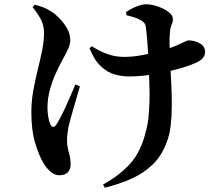

<svg xmlns="http://www.w3.org/2000/svg" viewBox="-20 -798 1040 894"><path d="M460 61Q537 19 587 -37Q637 -93 659 -186Q668 -217 671.5 -253Q675 -289 676 -327Q677 -365 675.5 -403Q674 -441 673 -478Q672 -509 670 -543.5Q668 -578 665.5 -610Q663 -642 660 -663Q659 -680 653.5 -688.5Q648 -697 639 -702Q625 -711 607.5 -716.5Q590 -722 569 -727L567 -742Q589 -757 615 -767.5Q641 -778 661 -778Q685 -778 714.5 -768Q744 -758 764.5 -742.5Q785 -727 785 -709Q785 -696 778.5 -681.5Q772 -667 771 -641Q769 -623 769.5 -597Q770 -571 771 -544.5Q772 -518 773 -497Q775 -456 777.5 -407.5Q780 -359 780 -309.5Q780 -260 775 -215Q770 -170 756 -135Q733 -73 691.5 -32.5Q650 8 593.5 33.5Q537 59 468 76ZM256 18Q235 18 216 2Q197 -14 181 -41Q161 -75 143.5 -133Q126 -191 126 -274Q126 -327 135 -376.5Q144 -426 155.5 -472.5Q167 -519 176 -562.5Q185 -606 185 -646Q185 -681 168.5 -711Q152 -741 132 -764L141 -776Q167 -770 185 -762.5Q203 -755 221 -743Q236 -734 256.5 -713Q277 -692 292 -666Q307 -640 307 -612Q307 -591 297.5 -570.5Q288 -550 273 -523Q254 -489 237.5 -451.5Q221 -414 211 -375Q201 -336 201 -296Q201 -273 205 -252Q209 -231 215 -218Q221 -207 228 -207Q235 -207 241 -216Q251 -231 262.5 -253Q274 -275 286 -301.5Q298 -328 309.5 -354.5Q321 -381 331 -405L352 -396Q345 -372 337.5 -346Q330 -320 322.5 -294.5Q315 -269 309 -247Q303 -225 299 -208Q296 -191 294 -176Q292 -161 292 -140Q292 -122 296.5 -104.5Q301 -87 305 -70Q309 -53 309 -34Q309 -9 295.5 4.5Q282 18 256 18ZM580 -442Q549 -442 515.5 -451Q482 -460 451 -488Q420 -516 397 -573L407 -583Q448 -557 484 -545Q520 -533 559 -533Q596 -533 643 -541.5Q690 -550 735 -563Q780 -576 808 -589Q833 -600 843 -605Q853 -610 858 -610Q886 -610 910.5 -596Q935 -582 935 -557Q935 -542 926 -529.5Q917 -517 893 -506Q872 -496 836.5 -485Q801 -474 757 -464Q713 -454 667.5 -448Q622 -442 580 -442Z"/></svg>

Font: Noto Serif SC ExtraLight
Style: Bold
Weight: 700
Version: Version 2.002-H1;hotconv 1.1.0;makeotfexe 2.6.0